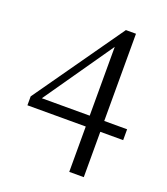

<svg xmlns="http://www.w3.org/2000/svg" viewBox="-136 -835 811 931"><g transform="rotate(20 269.5 -370.0)"><path d="M330 0V-234H29V-280L353 -740H405V-290H523V-234H405V0ZM83 -290H330V-645Z"/></g></svg>

Font: Cactus Classical Serif
Style: Regular
Weight: 400
Designer: Henry Chan (via Glyphwiki)、田海東、宇文滿月
Foundry: Moonlit Owen
Version: Version 1.000